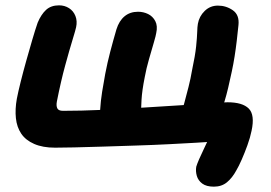

<svg xmlns="http://www.w3.org/2000/svg" viewBox="-20 -541 1013 719"><path d="M781 158Q753 158 737.5 146.5Q722 135 717 117.5Q712 100 715 83Q718 73 725.5 55.5Q733 38 744 15.5Q755 -7 765 -31L775 -11Q758 -9 714.5 -6.5Q671 -4 612.5 -1Q554 2 490 4Q426 6 365.5 8Q305 10 257.5 11Q210 12 186 12Q140 12 108 -2Q76 -16 59.5 -40.5Q43 -65 39.5 -98.5Q36 -132 43 -171Q48 -197 57.5 -235Q67 -273 78.5 -314Q90 -355 101 -392.5Q112 -430 121 -456Q134 -487 152.5 -504Q171 -521 201 -521Q222 -521 238.5 -510.5Q255 -500 262.5 -481Q270 -462 265 -439Q263 -429 251.5 -391.5Q240 -354 224 -295.5Q208 -237 193 -161Q190 -145 194.5 -135.5Q199 -126 216 -126Q283 -126 360.5 -129.5Q438 -133 515.5 -138Q593 -143 659.5 -147Q726 -151 772 -154.5Q818 -158 832 -158Q888 -158 911.5 -134.5Q935 -111 922 -51Q917 -26 906.5 3Q896 32 885 57Q874 82 865 97Q850 125 830 141.5Q810 158 781 158ZM354 -64Q353 -96 355 -129.5Q357 -163 362.5 -197.5Q368 -232 374 -264Q382 -306 393 -348Q404 -390 416 -431Q426 -463 446.5 -480Q467 -497 497 -497Q517 -497 534.5 -488.5Q552 -480 561.5 -462Q571 -444 565 -417Q564 -409 556 -381.5Q548 -354 538 -319.5Q528 -285 522 -252Q512 -202 510 -167.5Q508 -133 508.5 -111Q509 -89 507 -73ZM805 -118 658 -111Q663 -129 670.5 -156.5Q678 -184 686 -215.5Q694 -247 699 -277Q711 -333 714.5 -367.5Q718 -402 718.5 -421.5Q719 -441 721 -452Q726 -480 746.5 -500Q767 -520 796 -520Q827 -520 852 -502.5Q877 -485 873 -447Q870 -417 866.5 -387.5Q863 -358 858.5 -329.5Q854 -301 848 -273Q841 -240 834.5 -212.5Q828 -185 821 -162Q814 -139 805 -118Z"/></svg>

Font: Shantell Sans
Style: Bold Italic
Weight: 700
Italic angle: -11°
Designer: Stephen Nixon, Anya Danilova, Shantell Martin
Foundry: Arrow Type
Version: Version 1.011;[c5ecc13dd]